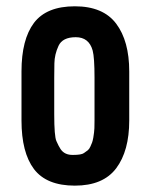

<svg xmlns="http://www.w3.org/2000/svg" viewBox="-20 -583 479 610"><path d="M280.3 -335.9Q280.3 -400.4 274.4 -422.4Q262.7 -464.8 220.7 -464.8Q178.7 -464.8 166 -437.5Q153.3 -410.2 152.8 -381.8Q152.3 -354 152.3 -335.9V-220.2Q152.3 -149.9 159.2 -134.8Q166 -119.1 172.4 -109.4Q185.1 -90.3 211.9 -90.8Q238.8 -90.8 246.6 -96.7Q253.9 -102.5 258.8 -105.5Q263.7 -109.4 267.1 -117.2Q270.5 -125 272.5 -129.9Q274.4 -134.8 276.4 -145.5Q277.8 -156.2 278.8 -162.1Q280.3 -169.9 280.3 -199.7ZM87.9 -45.9Q48.3 -98.6 48.3 -200.2V-356Q48.3 -457.5 87.9 -510.3Q127.9 -563 217.8 -563Q307.6 -563 349.1 -507.8Q390.6 -452.6 390.6 -356V-200.2Q390.6 -103.5 349.1 -48.3Q307.6 6.8 217.8 6.8Q127.9 6.8 87.9 -45.9Z"/></svg>

Font: Oswald
Style: Book
Weight: 400
Designer: vernon adams
Foundry: vernon adams
Version: Version 1.000